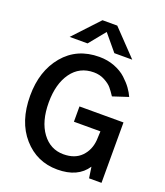

<svg xmlns="http://www.w3.org/2000/svg" viewBox="-182 -1149 1109 1289"><g transform="rotate(20 372.5 -505.0)"><path d="M41 -386.7Q41 -563.5 135.7 -676.8Q230.5 -790 389.6 -790Q449.2 -790 499.5 -770.5Q549.8 -751 583 -720.2Q616.2 -689.5 636.2 -661.6Q656.2 -633.8 668.9 -605.5L558.6 -569.3Q538.1 -600.6 521 -621.1Q503.9 -641.6 468.8 -660.6Q433.6 -679.7 390.6 -679.7Q289.1 -679.7 231.4 -599.6Q173.8 -519.5 173.8 -386.7Q173.8 -251 232.4 -171.9Q291 -92.8 384.8 -92.8Q465.8 -92.8 511.7 -139.6Q557.6 -186.5 563.5 -258.8Q566.4 -302.7 566.4 -322.3H377V-431.6H691.4V0H602.5L590.8 -79.1Q527.3 17.6 380.9 17.6Q234.4 17.6 137.7 -92.3Q41 -202.1 41 -386.7ZM155.3 -847.7 324.2 -1028.3H429.7L602.5 -847.7H474.6L377.9 -963.9L283.2 -847.7Z"/></g></svg>

Font: Gothic A1
Style: Bold
Weight: 700
Version: Version 2.50